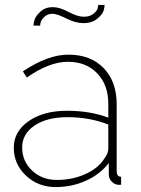

<svg xmlns="http://www.w3.org/2000/svg" viewBox="-20 -750 572 780"><path d="M206 10Q135 10 85.5 -36.5Q36 -83 36 -150Q36 -216 96.5 -258Q157 -300 252 -300Q347 -300 420 -272V-328Q420 -405 375 -452Q330 -499 256 -499Q180 -499 89 -435L73 -460Q174 -528 258 -528Q348 -528 401 -473.5Q454 -419 454 -326V-54Q454 -32 472 -32V0Q469 1 464 1Q447 1 434.5 -11.5Q422 -24 422 -42V-88Q387 -42 329.5 -16Q272 10 206 10ZM211 -19Q273 -19 326 -42.5Q379 -66 404 -106Q420 -127 420 -146V-244Q344 -274 254 -274Q171 -274 120.5 -240Q70 -206 70 -151Q70 -95 110.5 -57Q151 -19 211 -19ZM319 -656Q287 -656 249.5 -675Q212 -694 193 -694Q174 -694 161.5 -682.5Q149 -671 146 -661.5Q143 -652 143 -646H116Q116 -655 120.5 -670Q125 -685 144.5 -703Q164 -721 195 -721Q222 -721 258.5 -701.5Q295 -682 320 -682Q345 -682 359.5 -694Q374 -706 376.5 -715Q379 -724 379 -730H405Q405 -720 400.5 -705.5Q396 -691 374.5 -673.5Q353 -656 319 -656Z"/></svg>

Font: Raleway
Style: ExtraLight
Weight: 200
Designer: Matt McInerney, Pablo Impallari, Rodrigo Fuenzalida
Foundry: Matt McInerney, Pablo Impallari, Rodrigo Fuenzalida
Version: Version 2.001